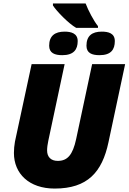

<svg xmlns="http://www.w3.org/2000/svg" viewBox="-20 -1087 748 1117"><path d="M423 -925H550V-935C526 -964 493 -1027 478 -1067H288V-1055C310 -1021 379 -950 423 -925ZM342 -766C409 -766 432 -799 432 -848C432 -894 392 -903 356 -903C300 -903 266 -879 266 -821C266 -778 299 -766 342 -766ZM559 -766C626 -766 648 -799 648 -848C648 -894 610 -903 572 -903C516 -903 483 -879 483 -821C483 -778 515 -766 559 -766ZM298 10C489 10 574 -85 611 -259L708 -714H516L423 -278C403 -185 372 -151 316 -151C276 -151 254 -174 254 -212C254 -229 257 -249 261 -268L356 -714H164L67 -263C63 -242 61 -217 61 -197C61 -77 149 10 298 10Z"/></svg>

Font: Noto Sans UI Black
Style: Italic
Weight: 900
Italic angle: -372°
Designer: Monotype Design Team
Foundry: Monotype Imaging Inc.
Version: Version 1.901